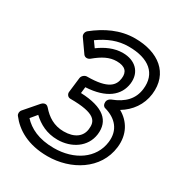

<svg xmlns="http://www.w3.org/2000/svg" viewBox="-169 -785 867 934"><g transform="rotate(30 264.0 -318.0)"><path d="M67 -80 96 -115C131 -82 176 -57 237 -57C314 -57 384 -101 394 -178C404 -258 352 -306 223 -311L227 -346C342 -352 400 -401 409 -472C417 -540 371 -582 303 -582C254 -582 210 -561 172 -533L149 -565C201 -602 252 -623 312 -623C426 -623 487 -571 476 -480C469 -421 432 -382 366 -357C356 -353 348 -344 347 -334V-330C346 -318 353 -308 362 -306C427 -288 468 -243 459 -172C447 -74 356 -13 242 -13C156 -13 102 -42 67 -80ZM15 -93C7 -84 6 -70 13 -61C55 -6 125 37 235 37C365 37 493 -38 509 -172C518 -248 484 -304 429 -335C482 -367 518 -417 526 -480C541 -605 449 -673 319 -673C235 -673 163 -637 100 -587C89 -578 87 -562 94 -552L144 -481C153 -469 169 -470 180 -479C221 -513 256 -532 297 -532C345 -532 364 -510 359 -472C354 -431 328 -395 208 -395C197 -395 182 -385 180 -370L170 -286C169 -275 177 -261 192 -261C334 -261 350 -225 344 -178C339 -135 304 -107 243 -107C188 -107 149 -133 118 -169C102 -188 84 -173 79 -167Z"/></g></svg>

Font: Falling Sky
Style: OuObl
Weight: 400
Designer: Paul D. Hunt
Foundry: Adobe Systems Incorporated
Version: Version 1.02